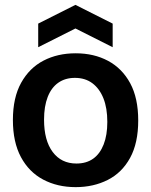

<svg xmlns="http://www.w3.org/2000/svg" viewBox="-20 -755 622 789"><path d="M291 14Q216 14 157.5 -17Q99 -48 66 -109.5Q33 -171 33 -262Q33 -354 67 -415Q101 -476 159 -506Q217 -536 291 -536Q366 -536 424 -505Q482 -474 515 -413Q548 -352 548 -260Q548 -167 514.5 -106Q481 -45 422.5 -15.5Q364 14 291 14ZM294 -83Q335 -83 363 -103Q391 -123 406 -161.5Q421 -200 421 -254Q421 -311 405 -351Q389 -391 359.5 -413Q330 -435 288 -435Q248 -435 219.5 -415Q191 -395 176 -356.5Q161 -318 161 -263Q161 -178 196.5 -130.5Q232 -83 294 -83ZM137 -561V-658L290 -735L443 -658V-561L290 -638Z"/></svg>

Font: Bricolage Grotesque 60pt SemiBold
Style: Regular
Weight: 600
Version: Version 1.001;gftools[0.9.33.dev8+g029e19f]